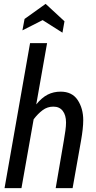

<svg xmlns="http://www.w3.org/2000/svg" viewBox="-20 -973 496 993"><path d="M3.5 0 135.5 -750H223.5L167.5 -433Q196.5 -468.5 226.8 -483.8Q257 -499 293.5 -499Q353 -499 381.8 -455.5Q410.5 -412 410.5 -351.5Q410.5 -310 399 -245L355.5 0H268L310 -245Q315 -273.5 318.2 -297.2Q321.5 -321 321.5 -339.5Q321.5 -377.5 304.5 -399.5Q287.5 -421.5 256 -421.5Q225 -421.5 200.5 -403.2Q176 -385 154 -356L91 0ZM303 -804 200.5 -869 96 -816 107 -875 216 -953 313.5 -863Z"/></svg>

Font: Cabin Condensed
Style: Italic
Weight: 400
Width: 3
Italic angle: -10°
Designer: Pablo Impallari
Foundry: Pablo Impallari. http://www.impallari.com Igino Marini. http://www.ikern.com
Version: Version 3.001; ttfautohint (v1.8.3)